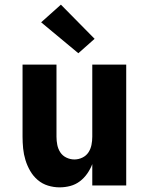

<svg xmlns="http://www.w3.org/2000/svg" viewBox="-20 -798 640 826"><path d="M236 8Q211 8 186.5 0.5Q162 -7 142.5 -23.5Q123 -40 110 -62.5Q97 -85 89.5 -109.5Q82 -134 79.5 -159.5Q77 -185 77 -210V-520H223V-210Q223 -192 226.5 -174.5Q230 -157 239.5 -142.5Q249 -128 265.5 -120Q282 -112 300 -112Q318 -112 334.5 -120Q351 -128 360.5 -142.5Q370 -157 373.5 -174.5Q377 -192 377 -210V-520H523V0H377V-92Q369 -71 355.5 -51.5Q342 -32 323.5 -18Q305 -4 282.5 2Q260 8 236 8ZM317 -569 157 -702 242 -778 387 -631Z"/></svg>

Font: Iosevka Heavy Extended
Style: Regular
Weight: 900
Width: 7
Monospace: yes
Designer: Belleve Invis
Foundry: Belleve Invis
Version: Version 32.5.0; ttfautohint (v1.8.4)